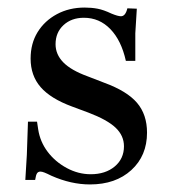

<svg xmlns="http://www.w3.org/2000/svg" viewBox="-20 -476 447 508"><path d="M218 12Q168 12 116 -11Q104 -17 97.5 -19.5Q91 -22 87 -22Q81 -22 78 -17.5Q75 -13 73 0H47L51 -66L54 -154H78L81 -134Q86 -101 106 -74.5Q126 -48 156.5 -31.5Q187 -15 220 -15Q259 -15 283.5 -35.5Q308 -56 308 -89Q308 -117 286 -138Q264 -159 214 -178L171 -194Q114 -215 87.5 -245.5Q61 -276 61 -321Q61 -361 79.5 -391Q98 -421 130.5 -438.5Q163 -456 204 -456Q222 -456 238 -453Q254 -450 275 -440Q292 -433 300 -433Q312 -433 317 -454L342 -453L338 -388V-315H313Q301 -369 272 -399Q243 -429 202 -429Q169 -429 148 -409.5Q127 -390 127 -359Q127 -332 147.5 -311Q168 -290 212 -274L256 -257Q316 -235 342.5 -204Q369 -173 369 -125Q369 -64 327.5 -26Q286 12 218 12Z"/></svg>

Font: Baskervville Medium
Style: Regular
Weight: 500
Version: Version 1.100